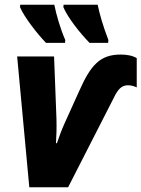

<svg xmlns="http://www.w3.org/2000/svg" viewBox="-20 -786 594 806"><path d="M356 -606H434L435 -618C413 -675 398 -727 390 -766H247L246 -756C264 -713 314 -649 356 -606ZM173 -606H253L254 -618C233 -666 217 -722 208 -766H65L64 -756C82 -714 134 -647 173 -606ZM103 0H266L457 -374C475 -412 491 -428 517 -428C530 -428 542 -425 554 -419V-542C536 -553 511 -557 487 -557C400 -557 361 -513 313 -405L251 -268C240 -244 227 -209 219 -185H215C217 -213 218 -251 217 -287L207 -549H52Z"/></svg>

Font: Noto Sans SemiCondensed ExtraBold
Style: Italic
Weight: 800
Width: 4
Italic angle: -12°
Designer: Monotype Design Team
Foundry: Monotype Imaging Inc.
Version: Version 2.013